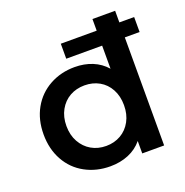

<svg xmlns="http://www.w3.org/2000/svg" viewBox="-124 -796 881 915"><g transform="rotate(-20 316.0 -338.5)"><path d="M557 -683V0H446V-63Q418 -29 376 -11.5Q334 6 283 6Q213 6 156 -25Q99 -56 67 -113.5Q35 -171 35 -245.5Q35 -320 67 -377Q99 -434 156 -465.5Q213 -497 283 -497Q332 -497 372.5 -480.5Q413 -464 442 -431V-683ZM297.5 -92Q339 -92 372 -111Q405 -130 424 -165Q443 -200 443 -246Q443 -292 424 -327Q405 -362 372 -380.5Q339 -399 297.5 -399Q256 -399 223 -380.5Q190 -362 170.5 -327Q151 -292 151 -246Q151 -200 170.5 -165Q190 -130 223 -111Q256 -92 297.5 -92ZM260 -624H632V-548H260Z"/></g></svg>

Font: Montserrat Ace
Style: Bold
Weight: 600
Designer: Julieta Ulanovsky
Foundry: Julieta Ulanovsky
Version: Version 1